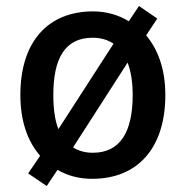

<svg xmlns="http://www.w3.org/2000/svg" viewBox="-20 -587 620 641"><path d="M532 -270C532 -355 508 -421 468 -469L505 -525L444 -567L410 -516C376 -537 335 -549 291 -549C141 -549 48 -449 48 -270C48 -183 72 -115 114 -67L74 -8L136 34L172 -20C206 0 245 10 288 10C438 10 532 -91 532 -270ZM158 -270C158 -392 197 -461 289 -461C317 -461 340 -454 359 -441L175 -156C163 -186 158 -225 158 -270ZM423 -270C423 -149 383 -77 290 -77C265 -77 242 -83 224 -95L406 -378C417 -349 423 -313 423 -270Z"/></svg>

Font: Noto Sans Thai Medium
Style: Regular
Weight: 500
Designer: Monotype Design Team
Foundry: Monotype Imaging Inc.
Version: Version 1.901